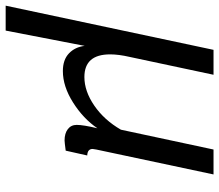

<svg xmlns="http://www.w3.org/2000/svg" viewBox="-100 -494 774 678"><g transform="rotate(90 287.0 -155.0)"><path d="M124 -522H212L149 -226Q140 -187 140 -157Q140 -66 220 -66Q270 -66 321 -101Q372 -136 406 -195L476 -522H564L476 -108Q474 -98 474 -95Q474 -77 497 -76L480 0Q450 4 444 4Q419 4 404 -7.5Q389 -19 389 -39Q389 -62 401 -112Q367 -62 310 -26Q253 10 199 10Q159 10 136.5 -11.5Q114 -33 110 -67L56 212H-32Z"/></g></svg>

Font: Raleway-v4020 Medium
Style: Italic
Weight: 500
Italic angle: -12°
Designer: Matt McInerney, Pablo Impallari, Rodrigo Fuenzalida
Foundry: Matt McInerney, Pablo Impallari, Rodrigo Fuenzalida
Version: Version 4.020;PS 004.020;hotconv 1.0.88;makeotf.lib2.5.64775